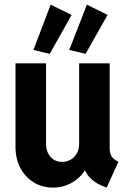

<svg xmlns="http://www.w3.org/2000/svg" viewBox="-20 -808 554 835"><path d="M210.4 7.8Q163.6 7.8 126.7 -14.9Q89.8 -37.6 68.6 -77.4Q47.4 -117.2 47.4 -169.4V-532.7H180.2V-182.1Q180.2 -148.4 199.5 -126.2Q218.8 -104 250 -104Q271 -104 287.8 -114Q304.7 -124 314.5 -141.6Q324.2 -159.2 324.2 -181.2V-532.7H457V-163.1Q457 -141.1 465.6 -127.7Q474.1 -114.3 495.1 -104.5L443.8 7.8Q398.9 -6.8 372.1 -34.4Q345.2 -62 343.8 -95.2L369.6 -66.4H321.3L364.7 -99.1Q348.1 -51.8 305.9 -22Q263.7 7.8 210.4 7.8ZM352.1 -573.7 281.2 -590.8 357.9 -787.6 447.8 -743.2ZM196.3 -573.7 125.5 -590.8 200.2 -787.6 291.5 -743.2Z"/></svg>

Font: Reddit Sans Condensed
Style: Bold
Weight: 700
Designer: Stephen Hutchings
Foundry: Reddit
Version: Version 1.014